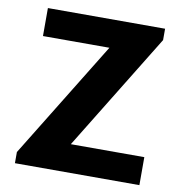

<svg xmlns="http://www.w3.org/2000/svg" viewBox="-78 -759 787 831"><g transform="rotate(10 315.5 -343.0)"><path d="M66 -686H581V-636L266 -123H589V0H42V-49L358 -563H66Z"/></g></svg>

Font: Chivo
Style: Bold
Weight: 700
Designer: Hector Gatti
Foundry: Omnibus-Type
Version: Version 1.007;PS 001.007;hotconv 1.0.88;makeotf.lib2.5.64775